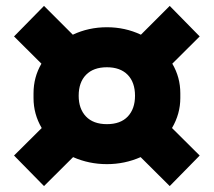

<svg xmlns="http://www.w3.org/2000/svg" viewBox="-20 -690 728 654"><path d="M344.2 -130.9Q283.2 -130.9 229 -154.8L129.9 -56.2L27.8 -160.2L122.1 -253.9Q94.2 -301.3 94.2 -356V-372.1Q94.2 -427.2 121.1 -473.1L27.8 -565.9L129.9 -669.9L228 -571.8Q281.7 -597.2 344.2 -597.2Q406.2 -597.2 460 -571.8L558.1 -669.9L660.2 -565.9L566.9 -473.1Q594.2 -426.8 594.2 -372.1V-356Q594.2 -302.2 565.9 -253.9L660.2 -160.2L558.1 -56.2L459 -154.8Q404.8 -130.9 344.2 -130.9ZM439.9 -363.8Q439.9 -409.7 414.8 -435.3Q389.6 -460.9 344.2 -460.9Q298.3 -460.9 273.2 -435.3Q248 -409.7 248 -363.8Q248 -319.3 272.9 -293.2Q297.9 -267.1 344.2 -267.1Q390.6 -267.1 415.3 -293.2Q439.9 -319.3 439.9 -363.8Z"/></svg>

Font: Sora ExtraBold
Style: Regular
Weight: 800
Designer: Jonathan Barnbrook, Julián Moncada
Foundry: Barnbrook Fonts
Version: Version 2.000